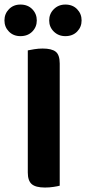

<svg xmlns="http://www.w3.org/2000/svg" viewBox="-51 -833 386 860"><path d="M73.5 -415.1H216.5V-1.3Q207.6 1.3 189 4.1Q170.4 7 150.5 7Q108.7 7 91.1 -8.3Q73.5 -23.6 73.5 -60.4ZM216.5 -239.9H73.5V-607.3Q83.1 -609.3 102.2 -612.5Q121.3 -615.6 139.9 -615.6Q180.4 -615.6 198.4 -601.5Q216.5 -587.4 216.5 -548.3ZM113.8 -741.5Q113.8 -712 93.5 -691.5Q73.3 -671.1 40.5 -671.1Q9.2 -671.1 -10.9 -691.5Q-31.1 -712 -31.1 -741.5Q-31.1 -771.2 -10.9 -791.9Q9.2 -812.6 40.5 -812.6Q73.3 -812.6 93.5 -791.9Q113.8 -771.2 113.8 -741.5ZM314.5 -741.5Q314.5 -712 294.4 -691.5Q274.3 -671.1 241.8 -671.1Q210.9 -671.1 190.1 -691.5Q169.3 -712 169.3 -741.5Q169.3 -771.2 190.1 -791.9Q210.9 -812.6 241.8 -812.6Q274.3 -812.6 294.4 -791.9Q314.5 -771.2 314.5 -741.5Z"/></svg>

Font: Baloo Tamma 2
Style: Regular
Weight: 400
Designer: Divya Kowshik, Shuchita Grover and Ek Type
Foundry: Ek Type
Version: Version 1.700